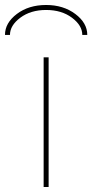

<svg xmlns="http://www.w3.org/2000/svg" viewBox="-44 -750 370 770"><path d="M306 -610H286Q286 -648 244.5 -679Q203 -710 141 -710Q79 -710 37.5 -679Q-4 -648 -4 -610H-24Q-24 -658 23.5 -694Q71 -730 141 -730Q210 -730 258 -694Q306 -658 306 -610ZM131 0V-520H151V0Z"/></svg>

Font: M PLUS 1p Thin
Style: Regular
Weight: 250
Version: Version 1.062